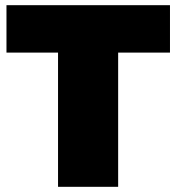

<svg xmlns="http://www.w3.org/2000/svg" viewBox="-20 -721 681 741"><path d="M5 -701V-518H204V0H436V-518H636V-701Z"/></svg>

Font: Montserrat Custom Black
Style: Regular
Weight: 900
Designer: Julieta Ulanovsky
Foundry: Julieta Ulanovsky
Version: Version 7.200